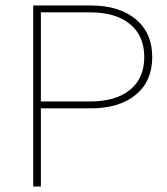

<svg xmlns="http://www.w3.org/2000/svg" viewBox="-20 -680 610 700"><path d="M310 -660Q415 -660 475 -610Q535 -560 535 -472Q535 -384 475 -334.5Q415 -285 310 -285H129V0H101V-660ZM308 -310Q402 -310 454 -352.5Q506 -395 506 -472Q506 -549 454 -592Q402 -635 308 -635H129V-310Z"/></svg>

Font: Elaine Sans ExtraLight
Style: Regular
Weight: 275
Designer: Wei Huang
Foundry: Wei Huang
Version: Version 2.001;December 24, 2019;FontCreator 12.0.0.2547 64-b